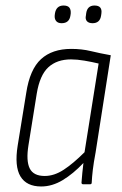

<svg xmlns="http://www.w3.org/2000/svg" viewBox="-20 -667 442 695"><path d="M129 8Q76 8 54 -28.5Q32 -65 44 -140L75 -331Q88 -416 128.5 -453Q169 -490 238 -490Q276 -490 309 -482Q342 -474 381 -467L326 -115Q319 -78 316 -52.5Q313 -27 312 -6Q312 0 306 0H281Q275 0 275 -6Q276 -23 278 -41Q280 -59 282 -77Q245 -38 207 -15Q169 8 129 8ZM142 -30Q176 -30 210.5 -52.5Q245 -75 286 -116L337 -437Q312 -443 285.5 -447.5Q259 -452 237 -452Q186 -452 155 -423.5Q124 -395 113 -328L83 -141Q74 -85 87.5 -57.5Q101 -30 142 -30ZM315 -583Q301 -583 294.5 -590.5Q288 -598 291 -611L292 -619Q296 -647 322 -647Q337 -647 343 -639.5Q349 -632 347 -618L346 -611Q342 -583 315 -583ZM203 -583Q190 -583 183.5 -590.5Q177 -598 178 -611L179 -619Q184 -647 210 -647Q225 -647 231 -639.5Q237 -632 236 -618L235 -611Q231 -583 203 -583Z"/></svg>

Font: Sofia Sans Condensed ExtraLight
Style: Italic
Weight: 250
Italic angle: -9°
Version: Version 4.100